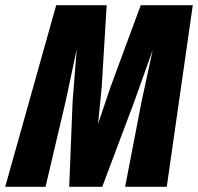

<svg xmlns="http://www.w3.org/2000/svg" viewBox="-64 -718 761 738"><path d="M152 -698H346L327 -384L313 -242L361 -384L477 -698H677L577 0H417L480 -327L523 -526L452 -327L329 0H202L215 -327L231 -529L188 -327L111 0H-44Z"/></svg>

Font: Azeret Mono
Style: Bold Italic
Weight: 700
Italic angle: -12°
Designer: Martin Vácha
Foundry: Displaay
Version: Version 1.000; Glyphs 3.0.3, build 3074